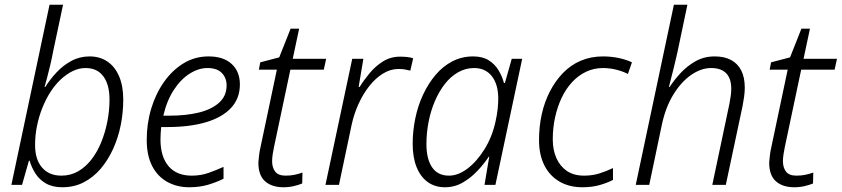

<svg xmlns="http://www.w3.org/2000/svg" viewBox="-20 -780 3551 810"><path d="M243 10Q202 10 174 -6Q146 -22 129.5 -48Q113 -74 105 -102H102L73 0H28L189 -760H246L204 -562Q199 -535 192 -505.5Q185 -476 178.5 -451.5Q172 -427 168 -413H171Q191 -445 218.5 -474.5Q246 -504 281 -523Q316 -542 358 -542Q401 -542 433 -520.5Q465 -499 482.5 -458Q500 -417 500 -360Q500 -306 489.5 -253Q479 -200 457.5 -152.5Q436 -105 405 -68.5Q374 -32 333.5 -11Q293 10 243 10ZM239 -39Q278 -39 310 -57.5Q342 -76 366.5 -108Q391 -140 407.5 -181Q424 -222 433 -268Q442 -314 442 -360Q442 -423 416 -458Q390 -493 341 -493Q313 -493 286.5 -480Q260 -467 236 -444.5Q212 -422 192.5 -391.5Q173 -361 158.5 -324.5Q144 -288 136 -248.5Q128 -209 128 -168Q128 -107 157.5 -73Q187 -39 239 -39Z M778 10Q727 10 686 -12.5Q645 -35 622 -79.5Q599 -124 599 -190Q599 -259 618 -322Q637 -385 672 -434.5Q707 -484 754.5 -513Q802 -542 860 -542Q923 -542 957.5 -510Q992 -478 992 -424Q992 -365 955 -325Q918 -285 849.5 -264.5Q781 -244 685 -244H660Q659 -233 658 -219.5Q657 -206 657 -192Q657 -119 691 -79Q725 -39 789 -39Q827 -39 859.5 -50.5Q892 -62 923 -76V-26Q893 -11 857.5 -0.5Q822 10 778 10ZM695 -292Q764 -292 818 -305Q872 -318 904 -346.5Q936 -375 936 -420Q936 -451 916 -472Q896 -493 855 -493Q818 -493 780.5 -469.5Q743 -446 713.5 -401Q684 -356 669 -292Z M1176 10Q1127 10 1098.5 -15Q1070 -40 1070 -94Q1071 -108 1073 -125Q1075 -142 1079 -159L1148 -486H1072L1078 -517L1158 -538L1206 -659H1242L1215 -532H1356L1346 -486H1205L1136 -160Q1133 -145 1130.5 -129.5Q1128 -114 1128 -100Q1128 -73 1141 -56Q1154 -39 1185 -39Q1205 -39 1222 -42.5Q1239 -46 1256 -52L1255 -6Q1241 0 1220 5Q1199 10 1176 10Z M1353 0 1466 -532H1513L1493 -413H1497Q1515 -442 1539.5 -471.5Q1564 -501 1596 -521Q1628 -541 1668 -541Q1683 -541 1697.5 -539.5Q1712 -538 1723 -534L1711 -482Q1700 -485 1688 -487Q1676 -489 1661 -489Q1627 -489 1595.5 -469.5Q1564 -450 1538 -417Q1512 -384 1493 -342.5Q1474 -301 1464 -256L1410 0Z M1857 10Q1815 10 1784.5 -12Q1754 -34 1737.5 -75Q1721 -116 1721 -173Q1721 -227 1732 -280.5Q1743 -334 1765 -381Q1787 -428 1818 -464.5Q1849 -501 1889 -521.5Q1929 -542 1976 -542Q2016 -542 2042 -525.5Q2068 -509 2083.5 -483Q2099 -457 2106 -430H2110L2139 -532H2183L2070 0H2024L2044 -119H2042Q2023 -90 1995 -60Q1967 -30 1932.5 -10Q1898 10 1857 10ZM1874 -39Q1913 -39 1952.5 -69Q1992 -99 2024 -150.5Q2056 -202 2070 -265Q2077 -296 2079.5 -320Q2082 -344 2082 -364Q2082 -424 2055 -458.5Q2028 -493 1980 -493Q1944 -493 1912.5 -475Q1881 -457 1856.5 -425.5Q1832 -394 1814.5 -353Q1797 -312 1788 -265.5Q1779 -219 1779 -172Q1779 -109 1803 -74Q1827 -39 1874 -39Z M2437 10Q2381 10 2339.5 -14.5Q2298 -39 2276 -83.5Q2254 -128 2254 -189Q2254 -246 2265.5 -298Q2277 -350 2300 -394.5Q2323 -439 2355.5 -472.5Q2388 -506 2430.5 -524Q2473 -542 2524 -542Q2557 -542 2589 -535.5Q2621 -529 2646 -517L2629 -468Q2608 -479 2580 -486Q2552 -493 2524 -493Q2486 -493 2453 -477.5Q2420 -462 2394 -434Q2368 -406 2350 -368.5Q2332 -331 2322 -286Q2312 -241 2312 -192Q2312 -147 2327.5 -112.5Q2343 -78 2372 -58.5Q2401 -39 2444 -39Q2478 -39 2507.5 -48Q2537 -57 2566 -71V-21Q2541 -8 2509 1Q2477 10 2437 10Z M2662 0 2823 -760H2880L2838 -560Q2834 -542 2829.5 -523.5Q2825 -505 2820.5 -486Q2816 -467 2811 -449Q2806 -431 2802 -413H2805Q2823 -441 2850.5 -471Q2878 -501 2914 -521.5Q2950 -542 2995 -542Q3036 -542 3064 -527Q3092 -512 3107 -483Q3122 -454 3122 -410Q3122 -393 3119.5 -374Q3117 -355 3113 -334L3042 0H2985L3057 -341Q3061 -361 3063 -376.5Q3065 -392 3065 -405Q3065 -449 3043.5 -471Q3022 -493 2980 -493Q2938 -493 2896 -464Q2854 -435 2821 -381.5Q2788 -328 2772 -253L2719 0Z M3331 10Q3282 10 3253.5 -15Q3225 -40 3225 -94Q3226 -108 3228 -125Q3230 -142 3234 -159L3303 -486H3227L3233 -517L3313 -538L3361 -659H3397L3370 -532H3511L3501 -486H3360L3291 -160Q3288 -145 3285.5 -129.5Q3283 -114 3283 -100Q3283 -73 3296 -56Q3309 -39 3340 -39Q3360 -39 3377 -42.5Q3394 -46 3411 -52L3410 -6Q3396 0 3375 5Q3354 10 3331 10Z"/></svg>

Font: Noto Sans Display Light
Style: Italic
Weight: 300
Italic angle: -12°
Designer: Monotype Design Team
Foundry: Monotype Imaging Inc.
Version: Version 2.003